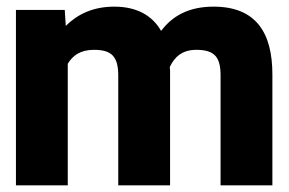

<svg xmlns="http://www.w3.org/2000/svg" viewBox="-20 -558 871 578"><path d="M28 0H184V-366C199 -391 222 -408 263 -408C316 -408 336 -388 336 -330V0H492V-347C492 -350 491 -352 491 -356C505 -386 528 -408 571 -408C626 -408 644 -386 644 -331V0H800V-334C800 -459 751 -538 623 -538C548 -538 499 -510 465 -465C438 -512 391 -538 324 -538C260 -538 213 -515 178 -480L175 -528H28Z"/></svg>

Font: Asimov Pro
Style: Blk
Weight: 900
Designer: Google
Version: Version 2.000980; 2014